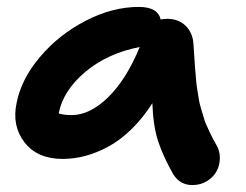

<svg xmlns="http://www.w3.org/2000/svg" viewBox="-20 -495 706 552"><path d="M160.2 -38.1Q87.4 -38.1 50.5 -85.7Q13.7 -133.3 27.8 -199.2Q41 -267.6 95.2 -331.5Q149.4 -395.5 226.3 -435.3Q303.2 -475.1 378.9 -475.1Q433.6 -475.1 441.9 -439Q453.6 -440.9 460 -440.9Q493.2 -440.9 513.4 -421.1Q533.7 -401.4 536.1 -370.1Q536.6 -365.2 538.3 -336.7Q540 -308.1 540.5 -303.5Q541 -298.8 543 -274.7Q544.9 -250.5 546.1 -244.4Q547.4 -238.3 550.3 -218Q553.2 -197.8 556.2 -189.2Q559.1 -180.7 563.7 -163.6Q568.4 -146.5 573.5 -135.3Q578.6 -124 585.7 -109.1Q592.8 -94.2 601.1 -80.1Q611.8 -63 612.1 -42.2Q612.3 -21.5 603.5 -4.2Q594.7 13.2 575.9 25.1Q557.1 37.1 533.2 37.1Q497.6 37.1 478 5.9Q449.2 -44.9 434.8 -88.4Q420.4 -131.8 418 -198.2Q390.6 -155.3 357.7 -123.3Q324.7 -91.3 291 -73.2Q257.3 -55.2 224.9 -46.6Q192.4 -38.1 160.2 -38.1ZM148.9 -169.9V-168.9Q163.1 -164.1 186 -164.1Q237.8 -164.1 290.3 -214.8Q342.8 -265.6 381.8 -359.9Q289.1 -341.8 225.6 -288.6Q162.1 -235.4 148.9 -169.9Z"/></svg>

Font: Shantell Sans Irregular
Style: Italic
Weight: 600
Italic angle: -11.31°
Designer: Stephen Nixon, Anya Danilova, Shantell Martin
Foundry: Arrow Type
Version: Version 1.006;[9816181b4]